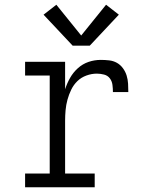

<svg xmlns="http://www.w3.org/2000/svg" viewBox="-20 -791 640 811"><path d="M86 0V-58H190V-472H86V-530H255V-414Q263 -439 276 -462Q289 -485 309 -503Q329 -521 354 -529.5Q379 -538 406 -538Q423 -538 441 -536Q459 -534 474 -525.5Q489 -517 499.5 -502.5Q510 -488 515 -471.5Q520 -455 521 -437.5Q522 -420 522 -402H457Q457 -417 455 -432.5Q453 -448 444 -460Q435 -472 419.5 -476Q404 -480 389 -480Q367 -480 345 -472Q323 -464 307 -448.5Q291 -433 281 -412.5Q271 -392 265 -370Q259 -348 257 -325.5Q255 -303 255 -281V-58H380V0ZM287 -598 164 -729 218 -771 323 -641 428 -771 482 -729 359 -598Z"/></svg>

Font: Iosevka Curly Slab LtEx
Style: Regular
Weight: 300
Width: 7
Monospace: yes
Designer: Belleve Invis
Foundry: Belleve Invis
Version: Version 11.1.0; ttfautohint (v1.8.3)